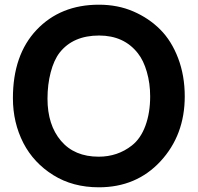

<svg xmlns="http://www.w3.org/2000/svg" viewBox="-20 -774 845 821"><path d="M402.8 26.9Q291 26.9 207.5 -25.4Q124 -77.6 80.1 -162.1Q35.2 -249.5 35.2 -354Q35.2 -539.1 136.2 -646Q238.3 -753.9 402.8 -753.9Q483.9 -753.9 550.3 -725.1Q616.7 -696.3 665 -647.9Q713.4 -599.6 741.7 -525.1Q770 -450.7 770 -361.8Q770 -196.3 666 -84Q563 26.9 402.8 26.9ZM183.1 -352.1Q183.1 -239.7 240.7 -171.9Q298.3 -104 401.9 -104Q482.9 -104 543.9 -151.9Q581.5 -181.2 601.8 -236.3Q622.1 -291.5 622.1 -361.8Q622.1 -417.5 607.9 -466.6Q593.8 -515.6 569.8 -545.9Q510.3 -622.1 403.8 -622.1Q292.5 -622.1 234.9 -548.8Q210.4 -517.1 196.8 -464.8Q183.1 -412.6 183.1 -352.1Z"/></svg>

Font: Miedinger*
Style: Bold
Weight: 700
Version: Version 001.000